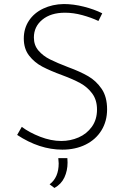

<svg xmlns="http://www.w3.org/2000/svg" viewBox="-20 -734 621 952"><path d="M302 -671Q232 -671 190 -636.5Q148 -602 148 -548Q148 -510 170.5 -483.5Q193 -457 228 -439.5Q263 -422 318 -401Q378 -379 417.5 -356Q457 -333 484 -293.5Q511 -254 511 -192Q511 -133 483 -87.5Q455 -42 404.5 -17Q354 8 289 8Q176 8 65 -65L88 -105Q125 -77 179 -56Q233 -35 284 -35Q329 -35 369.5 -52.5Q410 -70 435.5 -105.5Q461 -141 461 -191Q461 -238 437.5 -270Q414 -302 378.5 -321.5Q343 -341 289 -361Q229 -383 190 -403.5Q151 -424 124.5 -458Q98 -492 98 -543Q98 -593 123.5 -631.5Q149 -670 194.5 -691.5Q240 -713 296 -714Q344 -714 395.5 -701Q447 -688 487 -668L468 -630Q432 -647 388 -659Q344 -671 302 -671ZM226 180Q271 146 271 76Q271 68 269 50H314Q315 57 315 72Q315 112 299.5 145.5Q284 179 250 198Z"/></svg>

Font: Josefin Sans Light
Style: Regular
Weight: 300
Designer: Santiago Orozco
Foundry: Typemade
Version: Version 2.000